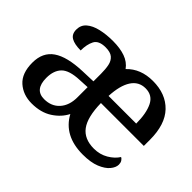

<svg xmlns="http://www.w3.org/2000/svg" viewBox="-101 -794 1051 1051"><g transform="rotate(45 425.0 -268.5)"><path d="M204 10Q138 10 93.5 -29.5Q49 -69 49 -151Q49 -231 105 -269.5Q161 -308 276 -312L358 -315V-373Q358 -409 352.5 -436Q347 -463 329 -478.5Q311 -494 274 -494Q221 -494 205 -463Q189 -432 189 -385Q141 -385 116 -399.5Q91 -414 91 -449Q91 -484 116 -505.5Q141 -527 183.5 -537Q226 -547 278 -547Q333 -547 372.5 -533Q412 -519 435 -487Q492 -547 587 -547Q687 -547 745 -486.5Q803 -426 803 -307V-260H471Q473 -153 509 -104.5Q545 -56 620 -56Q666 -56 702.5 -77.5Q739 -99 758 -129Q767 -125 773 -115Q779 -105 779 -91Q779 -69 759.5 -45.5Q740 -22 700.5 -6Q661 10 600 10Q454 10 395 -99Q372 -53 323.5 -21.5Q275 10 204 10ZM687 -317Q687 -396 664 -443Q641 -490 587 -490Q535 -490 506 -445.5Q477 -401 473 -317ZM236 -55Q292 -55 325 -92Q358 -129 358 -191V-270L299 -267Q222 -264 192 -233.5Q162 -203 162 -146Q162 -55 236 -55Z"/></g></svg>

Font: Noto Serif Toto Medium
Style: Regular
Weight: 500
Designer: Monotype Design Team
Foundry: Monotype Imaging Inc.
Version: Version 2.001; ttfautohint (v1.8.4.7-5d5b)